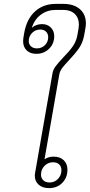

<svg xmlns="http://www.w3.org/2000/svg" viewBox="-20 -958 462 988"><path d="M422 -837Q422 -824 419 -810L413 -776Q406 -738 386.5 -710Q367 -682 335 -648Q313 -625 300.5 -608.5Q288 -592 285 -574L209 -138Q228 -152 256 -152Q289 -152 308 -133.5Q327 -115 327 -85Q327 -44 300.5 -17Q274 10 232 10Q199 10 179 -7.5Q159 -25 159 -55Q159 -59 161 -71L250 -580Q253 -599 266 -616.5Q279 -634 305 -662Q335 -692 353.5 -718Q372 -744 378 -776L384 -810Q386 -824 386 -831Q386 -866 364.5 -886.5Q343 -907 306 -907H267Q224 -907 191.5 -883.5Q159 -860 144 -817L145 -816Q155 -825 169 -829.5Q183 -834 196 -834Q224 -834 241.5 -816.5Q259 -799 259 -772Q259 -733 232.5 -707Q206 -681 167 -681Q136 -681 117.5 -698.5Q99 -716 99 -746Q99 -756 100 -761L105 -791Q118 -861 160.5 -899.5Q203 -938 267 -938H306Q360 -938 391 -911Q422 -884 422 -837ZM128 -747Q128 -730 139.5 -719.5Q151 -709 170 -709Q194 -709 211 -725.5Q228 -742 228 -767Q228 -784 217 -795Q206 -806 187 -806Q162 -806 145 -788.5Q128 -771 128 -747ZM191 -60Q191 -41 203 -30Q215 -19 235 -19Q261 -19 278.5 -37.5Q296 -56 296 -82Q296 -101 284.5 -112Q273 -123 253 -123Q227 -123 209 -104.5Q191 -86 191 -60Z"/></svg>

Font: Bai Jamjuree ExtraLight
Style: Italic
Weight: 275
Italic angle: -10°
Version: Version 1.000; ttfautohint (v1.6)